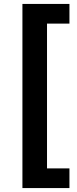

<svg xmlns="http://www.w3.org/2000/svg" viewBox="-20 -762 390 976"><path d="M94 194V-742H333V-642H219V94H333V194Z"/></svg>

Font: Montserrat Thin SemiBold
Style: Regular
Weight: 600
Version: Version 9.000